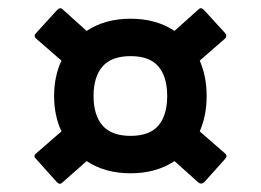

<svg xmlns="http://www.w3.org/2000/svg" viewBox="-20 -550 642 472"><path d="M133 -101Q127 -95 120 -102L68 -160Q61 -167 69 -173L131 -227Q113 -266 113 -314Q113 -362 131 -401L69 -455Q62 -461 68 -468L121 -526Q128 -533 134 -527L193 -474Q238 -504 301 -504Q364 -504 409 -474L468 -527Q474 -533 481 -526L534 -468Q539 -461 533 -455L471 -401Q488 -362 488 -314Q488 -266 471 -227L533 -173Q540 -167 534 -160L482 -102Q475 -96 468 -101L409 -154Q364 -124 301 -124Q238 -124 193 -154ZM301 -216Q348 -216 369.5 -241.5Q391 -267 391 -314Q391 -361 369.5 -386.5Q348 -412 301 -412Q254 -412 232 -386.5Q210 -361 210 -314Q210 -267 232 -241.5Q254 -216 301 -216Z"/></svg>

Font: Sofia Sans Semi Condensed
Style: Bold
Weight: 700
Designer: Botio Nikoltchev, Ani Petrova
Foundry: lettersoup
Version: Version 4.100; ttfautohint (v1.8.4.7-5d5b)